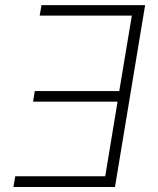

<svg xmlns="http://www.w3.org/2000/svg" viewBox="-20 -748 630 768"><path d="M560.5 -727.5 439.9 0H33.7L41 -43H400.9L450.2 -341.3H112.3L119.1 -383.8H457L507.3 -685.5H138.7L146 -727.5Z"/></svg>

Font: Inter ExtraLight
Style: Italic
Weight: 250
Italic angle: -9.3988°
Designer: Rasmus Andersson
Foundry: rsms
Version: Version 4.001;git-66647c0bb